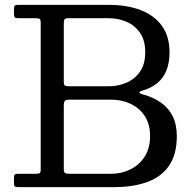

<svg xmlns="http://www.w3.org/2000/svg" viewBox="-20 -770 788 790"><path d="M437.5 -55H265.5Q252.5 -55 247.5 -58.2Q242.5 -61.5 242.5 -74V-333Q242.5 -350 246.8 -355Q251 -360 267 -360H437.5Q480.5 -360 517 -343Q553.5 -326 575.5 -292.8Q597.5 -259.5 597.5 -210Q597.5 -160.5 575.5 -126Q553.5 -91.5 517 -73.2Q480.5 -55 437.5 -55ZM267 -415Q252 -415 247.2 -417.8Q242.5 -420.5 242.5 -435V-672.5Q242.5 -685 245.2 -690Q248 -695 260 -695H427.5Q465.5 -695 499.8 -680.8Q534 -666.5 555.8 -635.5Q577.5 -604.5 577.5 -555Q577.5 -505.5 555.8 -474.8Q534 -444 499.8 -429.5Q465.5 -415 427.5 -415ZM447.5 0Q528 0 586.2 -21.2Q644.5 -42.5 676 -88.8Q707.5 -135 707.5 -210Q707.5 -257.5 690.5 -291.8Q673.5 -326 641.2 -348.5Q609 -371 563 -383Q554 -385.5 553.5 -389.5Q553 -393.5 564 -396.5Q601.5 -407 626.8 -427.8Q652 -448.5 664.8 -480Q677.5 -511.5 677.5 -555Q677.5 -620 646.5 -663.2Q615.5 -706.5 559.2 -728.2Q503 -750 427.5 -750H54Q44.5 -750 41 -747Q37.5 -744 37.5 -734V-713Q37.5 -700.5 41.5 -697.8Q45.5 -695 58 -695H125Q139 -695 143.2 -692.2Q147.5 -689.5 147.5 -676V-70Q147.5 -60 142.8 -57.5Q138 -55 127.5 -55H56Q45.5 -55 41.5 -52.2Q37.5 -49.5 37.5 -38V-16Q37.5 -4.5 42 -2.2Q46.5 0 58 0Z"/></svg>

Font: Besley
Style: Regular
Weight: 400
Designer: Owen Earl
Foundry: indestructible type*
Version: Version 4.000